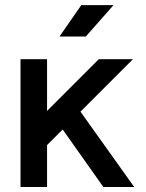

<svg xmlns="http://www.w3.org/2000/svg" viewBox="-20 -743 581 763"><path d="M167 -166.5V0H61.5V-507.8H167V-302.2L372.6 -507.8H508.3L299.8 -299.3L513.2 0H390.6L229 -228.5ZM320.8 -597.7H216.3L303.2 -722.7H431.2Z"/></svg>

Font: Giphurs Medium
Style: Regular
Weight: 500
Version: Version 0.920; ttfautohint (v1.8.4.7-5d5b)